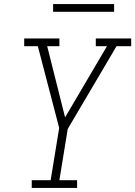

<svg xmlns="http://www.w3.org/2000/svg" viewBox="-20 -924 665 944"><path d="M136 0V-38H229L271 -295L166 -697H99V-735H272V-697H212L300 -347L506 -697H451V-735H625V-697H553L313 -290L272 -38H359V0ZM541 -866H241V-904H541Z"/></svg>

Font: Iosevka Etoile XLtObl
Style: Regular
Weight: 200
Italic angle: -9°
Designer: Belleve Invis
Foundry: Belleve Invis
Version: Version 15.5.2; ttfautohint (v1.8.4)